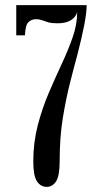

<svg xmlns="http://www.w3.org/2000/svg" viewBox="-20 -720 389 750"><path d="M162.5 10Q139 10 124.5 -11.5Q110 -33 110 -89Q110 -163 127.2 -229.5Q144.5 -296 170 -355.8Q195.5 -415.5 221 -470Q246.5 -524.5 264 -574.8Q281.5 -625 281.5 -672.5Q276 -653 256.8 -641Q237.5 -629 204.5 -629Q181.5 -629 168 -633Q154.5 -637 144.2 -641Q134 -645 121 -645Q102.5 -645 90.8 -633.2Q79 -621.5 77.5 -582H43.5V-700H318.5Q318.5 -669.5 308.5 -619.2Q298.5 -569 283.5 -511Q276.5 -484.5 268.8 -455.8Q261 -427 253.5 -396.5Q238 -335.5 225.5 -259.8Q213 -184 213 -89Q213 -33 199 -11.5Q185 10 162.5 10Z"/></svg>

Font: Imbue 10pt Medium
Style: Regular
Weight: 500
Designer: Tyler Finck
Foundry: Etcetera Type Company
Version: Version 1.102; ttfautohint (v1.8.3)